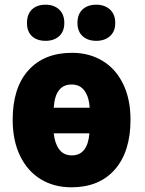

<svg xmlns="http://www.w3.org/2000/svg" viewBox="-20 -788 616 818"><path d="M284 10Q210 10 153.5 -24.5Q97 -59 65.5 -124Q34 -189 34 -278Q34 -414 101 -488.5Q168 -563 287 -563Q360 -563 416.5 -529Q473 -495 504.5 -430.5Q536 -366 536 -278Q536 -142 469.5 -66Q403 10 284 10ZM209 -329H362Q360 -372 341 -400Q322 -428 285 -428Q215 -428 209 -329ZM361 -220H209Q213 -178 232 -152Q251 -126 286 -126Q353 -126 361 -220ZM174 -768Q210 -768 232 -747.5Q254 -727 254 -690Q254 -654 232 -634Q210 -614 174 -614Q138 -614 116.5 -633.5Q95 -653 95 -690Q95 -728 116.5 -748Q138 -768 174 -768ZM390 -768Q426 -768 448.5 -747.5Q471 -727 471 -690Q471 -654 448.5 -634Q426 -614 390 -614Q354 -614 332 -634Q310 -654 310 -690Q310 -728 332 -748Q354 -768 390 -768Z"/></svg>

Font: Noto Sans Display Black Narrow
Style: Regular
Weight: 900
Width: 4
Designer: Monotype Design team
Foundry: Monotype Imaging Inc.
Version: Version 1.000